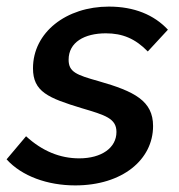

<svg xmlns="http://www.w3.org/2000/svg" viewBox="-45 -552 542 582"><path d="M-25 -69C21 -18 99 10 183 10C326 10 419 -68 419 -170C419 -246 363 -275 254 -306C186 -325 163 -334 163 -371C163 -424 211 -451 276 -451C326 -451 365 -435 403 -396L464 -462C422 -507 362 -532 285 -532C156 -532 55 -454 55 -345C55 -274 101 -255 203 -224C274 -203 308 -193 308 -152C308 -104 263 -72 195 -72C137 -72 83 -94 34 -139Z"/></svg>

Font: FIGSv2-sans-serif SmBold Italic
Style: Regular
Weight: 600
Italic angle: -12°
Designer: Matt McInerney, Pablo Impallari, Rodrigo Fuenzalida
Foundry: Matt McInerney, Pablo Impallari, Rodrigo Fuenzalida
Version: Version 4.020;hotconv 1.0.109;makeotfexe 2.5.65596